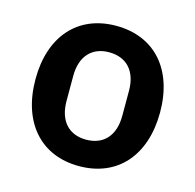

<svg xmlns="http://www.w3.org/2000/svg" viewBox="-86 -622 734 722"><g transform="rotate(15 281.5 -261.0)"><path d="M281 12C431 12 524 -94 524 -262C524 -429 431 -534 281 -534C132 -534 39 -429 39 -262C39 -94 132 12 281 12ZM281 -91C215 -91 173 -134 173 -213V-310C173 -388 215 -431 281 -431C348 -431 390 -388 390 -310V-213C390 -134 348 -91 281 -91Z"/></g></svg>

Font: IBM Plex Devanagari Medium
Style: Regular
Weight: 600
Designer: Mike Abbink, Paul van der Laan, Pieter van Rosmalen, Erin McLaughlin
Foundry: Bold Monday
Version: Version 1.0